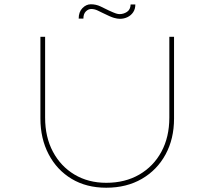

<svg xmlns="http://www.w3.org/2000/svg" viewBox="-20 -872 1003 898"><path d="M477 6Q384 6 315 -35.5Q246 -77 207.5 -150.5Q169 -224 169 -318V-700H191V-322Q191 -231 227.5 -162.5Q264 -94 328.5 -55.5Q393 -17 477 -17Q565 -17 631.5 -55.5Q698 -94 735 -162.5Q772 -231 772 -322V-700H794V-317Q794 -223 754.5 -150Q715 -77 643.5 -35.5Q572 6 477 6ZM541 -784Q529 -784 513 -788.5Q497 -793 459 -812Q453 -815 437.5 -822.5Q422 -830 407 -830Q393 -830 381.5 -818.5Q370 -807 370 -785H348Q348 -816 365.5 -834Q383 -852 405 -852Q429 -852 450 -842Q471 -832 489 -823Q513 -812 522.5 -809Q532 -806 539 -806Q558 -806 574 -816.5Q590 -827 591 -851H613Q613 -830 603 -815Q593 -800 576.5 -792Q560 -784 541 -784Z"/></svg>

Font: Lexend Peta Thin
Style: Regular
Weight: 250
Version: Version 1.007